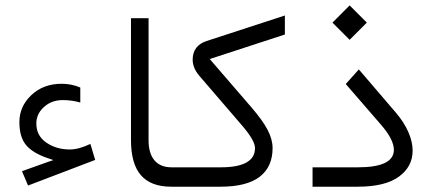

<svg xmlns="http://www.w3.org/2000/svg" viewBox="-20 -705 1614 725"><path d="M212.9 -388.7Q250 -388.7 283.2 -374.5V-317.9Q251 -327.1 217.3 -327.1Q174.8 -327.1 146 -301Q117.2 -274.9 117.2 -238.8Q117.2 -192.4 155 -166.5Q192.9 -140.6 243.2 -140.6Q277.8 -140.6 321.3 -161.6L339.4 -101.1L85.9 -4.4L63 -58.6L161.6 -93.8L181.6 -100.6L161.6 -107.4Q104.5 -126.5 78.9 -156.7Q53.2 -187 53.2 -243.7Q53.2 -303.2 98.4 -345.9Q143.6 -388.7 212.9 -388.7Z M648.4 0H626.5Q549.8 0 512.2 -43.2Q474.6 -86.4 474.6 -175.8V-636.2H541V-175.3Q541 -126 563.2 -99.6Q585.4 -73.2 627.9 -73.2H648.4Q654.8 -73.2 658 -64.2Q661.1 -55.2 661.1 -40V-34.7Q661.1 0 648.4 0Z M644 -73.2H813.5Q942.9 -73.2 942.9 -146Q942.9 -176.3 886.2 -240.2L732.9 -418.5Q707.5 -448.2 707.5 -480Q708 -533.2 760.7 -550.3L1055.7 -646.5V-574.7L782.2 -485.4L772 -481.9L779.3 -473.6L929.7 -299.3Q971.7 -250.5 990.5 -214.6Q1009.3 -178.7 1009.3 -146Q1009.3 -74.7 960.4 -37.4Q911.6 0 812.5 0H644Q631.3 0 631.3 -34.7V-40Q631.3 -50.3 632.8 -57.6Q634.3 -64.9 637.2 -69.1Q640.1 -73.2 644 -73.2Z M1235.4 -619.6 1300.3 -684.6 1365.2 -619.6 1300.3 -554.7ZM1330.6 0H1160.2V-73.2H1331.1Q1467.3 -73.2 1467.3 -139.2Q1467.3 -178.2 1418 -234.9L1285.6 -387.7L1335 -442.9L1475.1 -279.3Q1505.9 -243.2 1522 -206.3Q1538.1 -169.4 1538.1 -136.2Q1538.1 -75.7 1486.1 -37.8Q1434.1 0 1330.6 0Z"/></svg>

Font: Shabnam Light FD-WOL
Style: Light-FD-WOL
Weight: 300
Foundry: DejaVu fonts team - Redesigned by Saber Rastikerdar - Based on Vazir font
Version: Version 5.0.0